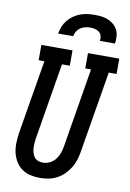

<svg xmlns="http://www.w3.org/2000/svg" viewBox="-103 -1017 736 1087"><g transform="rotate(10 265.5 -473.5)"><path d="M204 8Q176 8 148.5 1.5Q121 -5 99.5 -21Q78 -37 64.5 -60Q51 -83 45 -109.5Q39 -136 40 -164.5Q41 -193 45 -222L116 -647H83V-735H262V-647H217L144 -207Q142 -193 141 -178.5Q140 -164 141 -150.5Q142 -137 146 -124Q150 -111 158 -100.5Q166 -90 179 -85Q192 -80 206 -80Q226 -80 246 -89.5Q266 -99 279 -116Q292 -133 299 -153Q306 -173 309 -193L384 -647H351V-735H531V-647H486L408 -179Q404 -154 396.5 -130Q389 -106 375.5 -84Q362 -62 343 -43.5Q324 -25 301 -13Q278 -1 253 3.5Q228 8 204 8ZM165 -815Q169 -836 177 -856Q185 -876 199 -893Q213 -910 231 -922.5Q249 -935 269.5 -942.5Q290 -950 310.5 -952.5Q331 -955 352 -955Q372 -955 392 -952.5Q412 -950 429.5 -942.5Q447 -935 461.5 -922.5Q476 -910 484.5 -892.5Q493 -875 494 -855Q495 -835 492 -815H405Q408 -829 404.5 -842.5Q401 -856 391 -864.5Q381 -873 367.5 -876.5Q354 -880 339 -880Q325 -880 310.5 -876.5Q296 -873 283 -864.5Q270 -856 262 -842.5Q254 -829 252 -815Z"/></g></svg>

Font: Iosevka Curly Slab SmBdObl
Style: Regular
Weight: 600
Italic angle: -9°
Monospace: yes
Designer: Belleve Invis
Foundry: Belleve Invis
Version: Version 11.0.0; ttfautohint (v1.8.3)